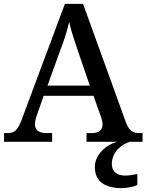

<svg xmlns="http://www.w3.org/2000/svg" viewBox="-20 -734 758 994"><path d="M652 0H718V-45H704C667 -45 648 -57 631 -103L410 -714H316L95 -122C72 -59 56 -45 18 -45H1V0H250V-45H221C183 -45 161 -59 161 -91C161 -104 165 -122 171 -138L206 -238H464L503 -129C507 -115 511 -103 511 -91C511 -59 490 -45 455 -45H428V0H589C528 14 471 68 471 130C471 206 523 240 612 240C633 240 670 234 691 224V167C667 172 646 175 628 175C588 175 559 157 559 115C559 52 610 13 652 0ZM226 -291 291 -471C313 -528 327 -573 338 -620C349 -572 367 -518 386 -463L445 -291Z"/></svg>

Font: Noto Serif Thai Medium
Style: Regular
Weight: 500
Designer: Monotype Design Team
Foundry: Monotype Imaging Inc.
Version: Version 1.901;PS 001.901;hotconv 1.0.88;makeotf.lib2.5.64775